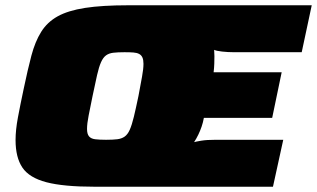

<svg xmlns="http://www.w3.org/2000/svg" viewBox="-20 -708 1202 728"><path d="M339 0Q221 0 156 -17Q91 -34 65 -72.5Q39 -111 39 -177Q39 -215 48 -263Q57 -311 70 -372Q85 -444 99 -497Q113 -550 136 -587Q159 -624 198.5 -646Q238 -668 302.5 -678Q367 -688 466 -688H1162L1124 -510H868Q844 -510 822 -512.5Q800 -515 792 -519Q792 -513 792.5 -507Q793 -501 793 -495Q793 -482 792.5 -466.5Q792 -451 790 -434H1048L1012 -261H753Q750 -244 744.5 -228Q739 -212 732 -197.5Q725 -183 716 -169Q722 -171 743 -174.5Q764 -178 798 -178H1054L1015 0ZM382 -178Q408 -178 424.5 -180Q441 -182 452.5 -190Q464 -198 472 -216Q480 -234 487.5 -265Q495 -296 505 -344Q513 -387 518.5 -417Q524 -447 524 -466Q524 -481 520 -490Q516 -499 507.5 -503.5Q499 -508 485.5 -509Q472 -510 452 -510Q426 -510 409.5 -508Q393 -506 382 -498Q371 -490 363 -472Q355 -454 348 -423Q341 -392 331 -344Q322 -300 316 -269.5Q310 -239 310 -219Q310 -200 317.5 -191Q325 -182 341 -180Q357 -178 382 -178Z"/></svg>

Font: Saira Expanded Black
Style: Italic
Weight: 900
Width: 7
Italic angle: -12°
Designer: Hector Gatti with collaboration of the Omnibus-Type team
Foundry: Omnibus-Type
Version: Version 1.101